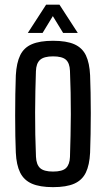

<svg xmlns="http://www.w3.org/2000/svg" viewBox="-20 -779 445 807"><path d="M202.9 7.6Q147.5 7.6 114 -7Q80.5 -21.7 64.7 -53.6Q48.9 -85.5 46.5 -137.3Q45.1 -167.1 44.4 -207.9Q43.7 -248.6 43.7 -293.7Q43.7 -338.8 44.4 -382.7Q45.1 -426.6 46.5 -462.5Q49.4 -515.3 65.1 -547.2Q80.7 -579.1 114.2 -593.3Q147.6 -607.6 202.9 -607.6Q259.5 -607.6 292.6 -592.9Q325.8 -578.1 341.1 -546.3Q356.3 -514.4 358.7 -462.5Q360.1 -429.6 360.8 -388.5Q361.6 -347.5 361.6 -303.5Q361.6 -259.4 360.8 -216.7Q360.1 -174 358.7 -137.3Q356.2 -85.5 340.8 -53.6Q325.3 -21.7 292.1 -7Q259 7.6 202.9 7.6ZM202.9 -57.9Q242.2 -57.9 257.5 -72.7Q272.8 -87.6 274.1 -119.2Q275.6 -164.5 276.5 -209.2Q277.5 -253.9 277.7 -298.8Q277.9 -343.7 276.9 -389.1Q276 -434.6 274.1 -481.4Q272.8 -514.1 256.9 -528.1Q241 -542.1 202.9 -542.1Q164.7 -542.1 148.3 -527.3Q132 -512.5 131 -479.8Q129.6 -440.6 128.7 -396.8Q127.8 -353 127.6 -306.6Q127.4 -260.3 128.3 -213.3Q129.3 -166.3 131.2 -120.4Q132.6 -87.2 148.6 -72.5Q164.7 -57.9 202.9 -57.9ZM96.9 -640.6 173.8 -759.3H230L306.9 -640.6H245.3L202.1 -711.3L159 -640.6Z"/></svg>

Font: Big Shoulders Text SC Thin
Style: Regular
Weight: 100
Designer: Patric King
Foundry: XO Type Co
Version: Version 2.002